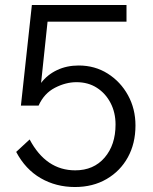

<svg xmlns="http://www.w3.org/2000/svg" viewBox="-20 -735 615 771"><path d="M45 -125 99 -175Q165 -51 282 -51Q356 -51 400 -102Q444 -153 444 -235Q444 -283 424 -321.5Q404 -360 369 -382.5Q334 -405 287 -405Q244 -405 200.5 -382.5Q157 -360 135 -311H64L108 -715H488V-648H171L145 -402Q170 -435 209 -453.5Q248 -472 296 -472Q361 -472 412.5 -439.5Q464 -407 494 -352.5Q524 -298 524 -231Q524 -159 493.5 -103.5Q463 -48 408 -16Q353 16 281 16Q205 16 143.5 -19.5Q82 -55 45 -125Z"/></svg>

Font: Wix Madefor Text
Style: Regular
Weight: 400
Designer: Dalton Maag Ltd
Foundry: Dalton Maag Ltd
Version: Version 3.100